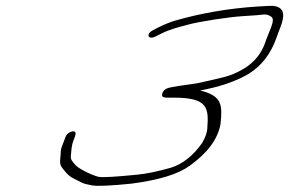

<svg xmlns="http://www.w3.org/2000/svg" viewBox="-20 -640 968 643"><path d="M503.5 -519 519.1 -527C551.3 -543 575.9 -548 607.6 -557C647.7 -568 745.4 -583 793.9 -586C824.3 -588 844.8 -589 857.8 -591C870.8 -593 880.3 -590 888.4 -584C895.4 -580 895.5 -568 888.1 -549C880.8 -530 874.9 -516 871.4 -507C854.4 -452 820.6 -416 756.1 -390C738.8 -383 699.8 -374 639.4 -361C588.4 -354 556.7 -349 545.3 -346C533.9 -343 526.8 -337 523.8 -328C518 -310 535.4 -313 561.8 -313C677 -313 679.1 -278 674.3 -211C673.8 -196 667.4 -179 656.8 -161C626.5 -118 590.8 -90 551.3 -78C508.2 -66 471.1 -58 439.3 -55C368 -48 324.2 -45 309.2 -48C285.8 -54 240.6 -76 231.1 -89C224.5 -98 215.4 -104 217.3 -118C219.7 -135 217.6 -149 227.4 -173C233.3 -187 234.3 -195 231.7 -198C223.2 -205 202.8 -194 199.4 -181L188.6 -153C185.1 -144 182.7 -135 183.3 -126C182.4 -108 178 -93 186.1 -81C197.2 -67 205.3 -53 226.9 -42C254.5 -29 251 -26 288.6 -19C307.1 -16 351.4 -18 420.4 -25C512.7 -37 577.3 -57 615.4 -85C673.9 -127 709.4 -173 718.6 -225C725.2 -289 723.7 -319 650.4 -337C715.1 -349 768.9 -367 813.3 -393C856.6 -420 887.8 -461 906.4 -515C909.8 -524 913.2 -535 919.1 -549C933.8 -587 934.1 -614 898.1 -620C889.6 -621 870.1 -620 840.1 -618C746.9 -612 653.4 -596 566.7 -571C549.3 -566 530.2 -558 509.9 -548L492.6 -539C466.9 -526 475.5 -504 503.5 -519Z"/></svg>

Font: MewTooHand
Style: UltimateItaWide
Weight: 400
Designer: Mew Too, Robert Jablonski
Version: Version 0.77